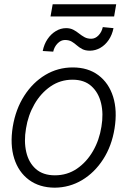

<svg xmlns="http://www.w3.org/2000/svg" viewBox="-20 -870 600 902"><path d="M236.8 11.7Q165 11.2 116 -25.1Q66.9 -61.5 46.6 -126Q26.4 -190.4 40 -274.9Q53.7 -357.4 94 -420.2Q134.3 -482.9 193.1 -518.1Q252 -553.2 321.8 -553.2Q393.6 -553.2 442.4 -516.6Q491.2 -480 511.5 -415.3Q531.7 -350.6 518.1 -266.1Q504.9 -184.1 464.6 -121.6Q424.3 -59.1 365.5 -23.9Q306.6 11.2 236.8 11.7ZM237.8 -46.4Q295.9 -46.4 341.6 -77.6Q387.2 -108.9 417 -160.6Q446.8 -212.4 456.5 -274.9Q466.8 -335.4 454.8 -385.3Q442.9 -435.1 409.4 -465.3Q376 -495.6 320.8 -495.6Q263.2 -495.6 217.3 -463.9Q171.4 -432.1 141.6 -380.1Q111.8 -328.1 102.1 -266.1Q91.8 -206.1 103.3 -156Q114.7 -106 148.4 -76.2Q182.1 -46.4 237.8 -46.4ZM462.9 -742.7 513.2 -737.8Q506.8 -706.1 490.7 -682.4Q474.6 -658.7 451.9 -645.5Q429.2 -632.3 403.3 -631.8Q380.9 -631.8 366.5 -639.4Q352.1 -647 340.8 -657Q329.6 -667 316.9 -674.6Q304.2 -682.1 285.2 -682.1Q266.1 -682.1 250.5 -666Q234.9 -649.9 230 -627.4L180.7 -630.4Q187 -662.1 203.1 -686Q219.2 -710 242.2 -723.9Q265.1 -737.8 290.5 -737.8Q310.1 -737.8 324.5 -730.2Q338.9 -722.7 351.3 -712.6Q363.8 -702.6 377.2 -695.3Q390.6 -688 408.7 -688Q427.7 -688 442.9 -703.9Q458 -719.7 462.9 -742.7ZM525.9 -850.1 516.1 -792.5H217.3L227.5 -850.1Z"/></svg>

Font: Inter Tight Light
Style: Italic
Weight: 300
Italic angle: -9.39999°
Designer: Rasmus Andersson
Foundry: rsms
Version: Version 3.004